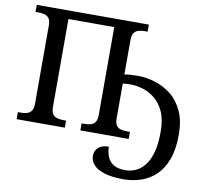

<svg xmlns="http://www.w3.org/2000/svg" viewBox="-99 -823 1266 1181"><g transform="rotate(10 534.0 -232.0)"><path d="M747 250Q671 250 624.5 234.5Q578 219 557.5 194.5Q537 170 537 141Q537 107 560 87.5Q583 68 624 68Q625 103 636.5 131.5Q648 160 675 176.5Q702 193 747 193Q781 193 812 179.5Q843 166 868 135Q893 104 907.5 52Q922 0 922 -77Q922 -153 899.5 -202.5Q877 -252 841 -280.5Q805 -309 765 -320.5Q725 -332 690 -332Q678 -332 665.5 -331.5Q653 -331 641 -329V-110Q641 -81 651.5 -67Q662 -53 679.5 -48.5Q697 -44 717 -44H736V0H434V-44H453Q474 -44 491.5 -49Q509 -54 519 -69Q529 -84 529 -115V-662H243V-115Q243 -84 253 -69Q263 -54 280.5 -49Q298 -44 319 -44H337V0H36V-44H55Q76 -44 93 -49Q110 -54 120.5 -69Q131 -84 131 -115V-603Q131 -633 120 -647Q109 -661 92 -665.5Q75 -670 55 -670H36V-714H736V-670H717Q697 -670 679.5 -665Q662 -660 651.5 -645.5Q641 -631 641 -599V-386Q659 -389 680 -390.5Q701 -392 724 -392Q778 -392 833 -375Q888 -358 934 -321.5Q980 -285 1007.5 -225Q1035 -165 1035 -78Q1035 13 1011.5 76Q988 139 948 177Q908 215 856 232.5Q804 250 747 250Z"/></g></svg>

Font: ET Text
Style: Regular
Weight: 470
Designer: Monotype Design Team
Foundry: Monotype Imaging Inc.
Version: Version 2.009